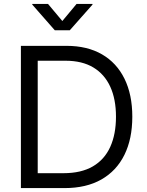

<svg xmlns="http://www.w3.org/2000/svg" viewBox="-20 -962 754 982"><path d="M310.1 0H134.3V-76.2H304.7Q395 -76.2 454.6 -110.8Q514.2 -145.5 543.7 -210.4Q573.2 -275.4 573.2 -365.2Q573.2 -454.6 543.9 -518.6Q514.6 -582.5 457.5 -616.9Q400.4 -651.4 314.5 -651.4H130.9V-727.5H320.3Q426.3 -727.5 501.5 -684.1Q576.7 -640.6 616.7 -559.3Q656.7 -478 656.7 -365.2Q656.7 -251.5 616.2 -169.7Q575.7 -87.9 498.3 -43.9Q420.9 0 310.1 0ZM172.9 -727.5V0H86.9V-727.5ZM225.6 -941.9 298.8 -854.5 371.6 -941.9H453.1V-938.5L336.9 -807.1H260.3L145 -938.5V-941.9Z"/></svg>

Font: V-Inter
Style: Regular-375
Weight: 375
Designer: Rasmus Andersson
Foundry: rsms
Version: Version 4.000;git-4146feb